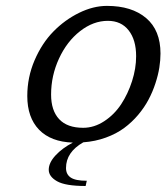

<svg xmlns="http://www.w3.org/2000/svg" viewBox="-20 -470 560 646"><path d="M259.8 -40Q296.9 -40 330.8 -62.3Q364.7 -84.5 387.7 -119.4Q410.6 -154.3 424.3 -197Q438 -239.7 438 -280.8Q438 -335.9 412.8 -367.9Q387.7 -399.9 342.8 -399.9Q293.9 -399.9 249.5 -365.2Q205.1 -330.6 178.5 -272.9Q151.9 -215.3 151.9 -151.9Q151.9 -98.1 179 -69.1Q206.1 -40 259.8 -40ZM225.1 9.8Q150.9 7.3 111.3 -33.7Q71.8 -74.7 71.8 -147Q71.8 -210 96.4 -267.3Q121.1 -324.7 159.7 -364Q198.2 -403.3 246.1 -426.8Q293.9 -450.2 339.8 -450.2Q423.3 -450.2 471.7 -409.2Q520 -368.2 520 -290Q520 -267.6 516.1 -242.7Q512.2 -217.8 502.9 -189.5Q493.7 -161.1 479.7 -134.8Q465.8 -108.4 444.8 -83.5Q423.8 -58.6 397.7 -39.3Q371.6 -20 336.2 -7.1Q300.8 5.9 260.3 8.8Q202.1 42 202.1 95.2Q202.1 116.7 218 127.4Q233.9 138.2 272 138.2L268.1 155.8Q200.2 155.8 172.1 139.9Q144 124 144 101.1Q144 77.6 166.7 53Q189.5 28.3 225.1 9.8Z"/></svg>

Font: Pfennig
Style: Italic
Weight: 500
Italic angle: -13°
Version: Version 20120410 ; ttfautohint (v0.8)